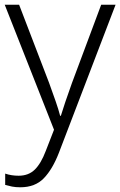

<svg xmlns="http://www.w3.org/2000/svg" viewBox="-20 -552 510 814"><path d="M0 -532H61L188 -201Q204 -157 216 -122.5Q228 -88 235 -61H238Q245 -84 257 -120Q269 -156 285 -200L409 -532H470L230 95Q203 165 166 203.5Q129 242 66 242Q46 242 31 239Q16 236 2 232V184Q28 193 59 193Q101 193 127.5 167Q154 141 174 88L209 -2Z"/></svg>

Font: BC Sans Light
Style: Regular
Weight: 300
Designer: Monotype Design Team
Foundry: Monotype Imaging Inc.
Version: Version 2.000;GOOG;noto-source:20170915:90ef993387c0